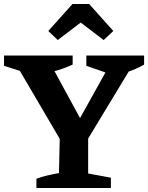

<svg xmlns="http://www.w3.org/2000/svg" viewBox="-23 -934 736 954"><path d="M305 -191 58 -612V-648H211L396 -308H353L542 -648H634L635 -609L382 -191ZM158 0V-46Q186 -56 213.5 -62.5Q241 -69 270 -74L275 -299H415V-72L528 -51V0ZM144 -560 -3 -607V-658H338V-613Q292 -592 243 -579Q194 -566 144 -560ZM541 -560 406 -607V-658H693V-613Q656 -592 618 -579Q580 -566 541 -560ZM420 -914 540 -780 492 -735 378 -822 264 -735 217 -780 337 -914Z"/></svg>

Font: Piazzolla 24pt
Style: Bold
Weight: 700
Designer: Juan Pablo del Peral
Foundry: Huerta Tipografica
Version: Version 2.005